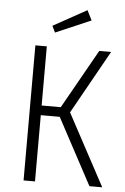

<svg xmlns="http://www.w3.org/2000/svg" viewBox="-59 -927 632 970"><g transform="rotate(5 256.5 -442.5)"><path d="M302 -363 497 0H432L252 -336H156V0H98V-685H156V-385H253L422 -685H482ZM370 -835 191 -758 175 -791 345 -885Z"/></g></svg>

Font: Fira Sans Condensed Light
Style: Regular
Weight: 300
Width: 3
Designer: bBox Type GmbH & Carrois Corporate GbR & Edenspiekermann AG
Foundry: bBox Type GmbH & Carrois Corporate GbR & Edenspiekermann AG
Version: Version 4.301